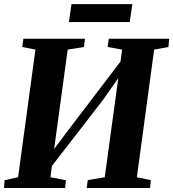

<svg xmlns="http://www.w3.org/2000/svg" viewBox="-22 -936 863 956"><path d="M-2.5 0 1 -38.5 68 -53.5 154.5 -689 89 -702 94.5 -743H401L396 -702L315 -689L239.5 -135.5L211.5 -146L334.5 -310L615 -678L570.5 -575.5L586 -689L514 -702L519.5 -743H820.5L816.5 -702L745.5 -689L659.5 -53.5L729.5 -39L725 0H409.5L415 -39L499.5 -53.5L573.5 -594.5L601 -595.5L490 -437.5L197 -58.5L241 -143.5L229 -53.5L306 -38.5L302.5 0ZM334 -915.5H637L624 -826H321Z"/></svg>

Font: Merriweather 60pt ExtraBold
Style: Italic
Weight: 800
Italic angle: -7.8°
Version: Version 2.101